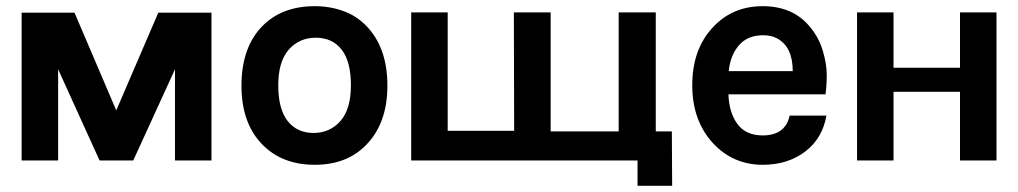

<svg xmlns="http://www.w3.org/2000/svg" viewBox="-20 -519 3293 621"><path d="M50 0V-478H221L356 -162L492 -478H664V0H546V-295L411 0H302L168 -295V0Z M761 -242Q761 -367 830 -436Q893 -499 998 -499Q1047 -499 1090 -483.5Q1133 -468 1164 -436Q1233 -366 1233 -242Q1233 -120 1164 -50Q1102 14 998 14Q894 14 830 -50Q761 -119 761 -242ZM914 -358.5Q880 -320 880 -243Q880 -166 910.5 -127.5Q941 -89 994 -89Q1047 -89 1081 -127.5Q1115 -166 1115 -243Q1115 -320 1085 -358.5Q1055 -397 1001.5 -397Q948 -397 914 -358.5Z M2153 -94H2101V-479H1981V-94H1761V-479H1642L1643 -96H1428V-479H1310V0H2042V82H2154Z M2219 -243Q2219 -360 2286 -431Q2349 -499 2447 -499Q2548 -499 2603 -428Q2629 -396 2641.5 -354Q2654 -312 2654 -277Q2654 -242 2650 -214H2336Q2338 -155 2365 -118Q2392 -81 2447 -81Q2520 -81 2534 -145H2653Q2640 -72 2586 -30Q2529 14 2447 14Q2351 14 2286 -56Q2219 -129 2219 -243ZM2337 -289H2544Q2544 -368 2493 -395Q2475 -405 2448 -405Q2398 -405 2370 -372.5Q2342 -340 2337 -289Z M2752 0V-479H2870V-300H3085V-479H3203V0H3085V-222H2870V0Z"/></svg>

Font: Karmilla
Style: Bold
Weight: 700
Designer: Jonathan Pinhorn
Version: Version 1.000